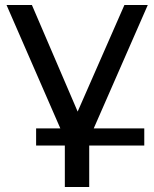

<svg xmlns="http://www.w3.org/2000/svg" viewBox="-20 -550 614 764"><path d="M335 2V194H238V2L6 -530H107L289 -106L475 -530H568ZM123.7 -39H554.1V29H123.7Z"/></svg>

Font: APTA Sans Medium
Style: Bold
Weight: 500
Version: Version 7.200